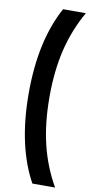

<svg xmlns="http://www.w3.org/2000/svg" viewBox="-106 -914 511 1065"><g transform="rotate(10 149.5 -381.0)"><path d="M159 110Q52 -84 52 -381Q52 -678 159 -872H287Q227 -767 198 -648Q169 -529 169 -381Q169 -233 198 -113.5Q227 6 287 110Z"/></g></svg>

Font: Open Sauce Two ExtraBold
Style: Regular
Weight: 800
Designer: Alfredo Marco Pradil
Foundry: Creative Sauce Fz LLC
Version: Version 1.477